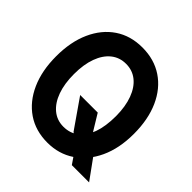

<svg xmlns="http://www.w3.org/2000/svg" viewBox="-190 -885 1049 1049"><g transform="rotate(45 334.5 -360.5)"><path d="M326.7 7.8Q235.4 7.8 168.2 -37.8Q101.1 -83.5 64 -166.3Q26.9 -249 26.9 -360.4Q26.9 -471.7 64 -554.2Q101.1 -636.7 168.2 -682.1Q235.4 -727.5 326.7 -727.5Q418 -727.5 485.6 -682.4Q553.2 -637.2 590.3 -554.7Q627.4 -472.2 627.4 -360.4Q627.4 -248.5 588.9 -165.8Q550.3 -83 482.4 -37.6Q414.6 7.8 326.7 7.8ZM508.3 0 446.3 -90.3 386.2 -135.3 269.5 -303.2H405.3L476.1 -187L546.9 -130.9L641.6 0ZM327.1 -115.7Q377 -115.7 413.6 -143.6Q450.2 -171.4 470 -226.1Q489.7 -280.8 489.7 -360.4Q489.3 -434.6 469.2 -488.5Q449.2 -542.5 412.8 -571.8Q376.5 -601.1 326.7 -601.1Q276.9 -601.1 240.5 -571.8Q204.1 -542.5 184.3 -488.5Q164.6 -434.6 164.6 -360.4Q164.6 -286.1 184.3 -231.2Q204.1 -176.3 240.7 -146Q277.3 -115.7 327.1 -115.7Z"/></g></svg>

Font: Reddit Sans Condensed
Style: Bold
Weight: 700
Designer: Stephen Hutchings
Foundry: Reddit
Version: Version 1.014